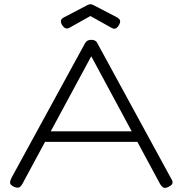

<svg xmlns="http://www.w3.org/2000/svg" viewBox="-20 -880 893 911"><path d="M793 -31Q799 -22 799 -15Q799 -8 794 -3Q789 2 779 7Q765 14 756 10Q747 6 739 -8L413 -613L87 -9Q79 6 70 9.5Q61 13 46 6Q37 2 32 -3.5Q27 -9 28 -17Q29 -25 35 -37L383 -674Q388 -683 395 -687Q402 -691 413 -691Q421 -691 426.5 -689Q432 -687 436 -683.5Q440 -680 443 -673ZM159 -207 179 -257H637L656 -207ZM409 -860Q413 -860 415.5 -859Q418 -858 423 -856L527 -802Q544 -794 548.5 -785.5Q553 -777 545 -762Q536 -747 527.5 -744.5Q519 -742 509 -748L409 -804L309 -748Q300 -743 291 -746Q282 -749 273 -764Q266 -779 271 -787Q276 -795 292 -802L395 -856Q400 -858 402.5 -859Q405 -860 409 -860Z"/></svg>

Font: Fredoka SemiExpanded Light
Style: Regular
Weight: 300
Width: 6
Designer: Ben Nathan
Foundry: Milena B. Brandão, Ben Nathan
Version: Version 2.001